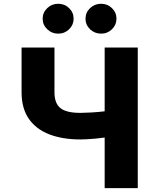

<svg xmlns="http://www.w3.org/2000/svg" viewBox="-20 -973 822 993"><path d="M91.6 -727.3H261.7V-495.7Q261.7 -438.9 292.3 -414.1Q322.8 -389.2 395.6 -389.2Q415.1 -389.2 452.9 -391.3Q490.8 -393.5 521.3 -397.4V-727.3H692.5V0H521.3V-261.7Q500 -258.5 475 -256.2Q449.9 -253.9 428.3 -252.8Q406.6 -251.8 395.6 -251.8Q304 -251.8 235.6 -277.9Q167.3 -304 129.4 -358.1Q91.6 -412.3 91.6 -495.7ZM281.2 -799Q247.9 -799 224.3 -821.7Q200.6 -844.5 200.6 -876.1Q200.6 -908.4 224.3 -930.9Q247.9 -953.5 281.2 -953.5Q314.3 -953.5 337.5 -930.9Q360.8 -908.4 360.8 -876.1Q360.8 -844.5 337.5 -821.7Q314.3 -799 281.2 -799ZM502.8 -799Q469.5 -799 445.8 -821.7Q422.2 -844.5 422.2 -876.1Q422.2 -908.4 445.8 -930.9Q469.5 -953.5 502.8 -953.5Q535.9 -953.5 559.1 -930.9Q582.4 -908.4 582.4 -876.1Q582.4 -844.5 559.1 -821.7Q535.9 -799 502.8 -799Z"/></svg>

Font: Inter UI Extra Bold
Style: Regular
Weight: 800
Designer: Rasmus Andersson
Foundry: rsms
Version: 3.2;8d6f07862